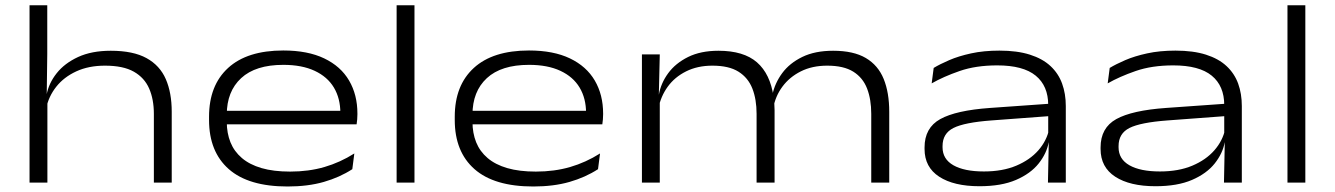

<svg xmlns="http://www.w3.org/2000/svg" viewBox="-20 -680 4972 715"><path d="M553 0V-256Q553 -310 535.5 -350.2Q518 -390.5 478.5 -413Q439 -435.5 371 -435.5Q310 -435.5 264 -414.2Q218 -393 189.5 -357Q161 -321 152 -276.5L138.5 -327H153.5Q161.5 -370 191 -407.2Q220.5 -444.5 271 -467.8Q321.5 -491 392.5 -491Q476 -491 525.8 -463.5Q575.5 -436 597.5 -385.2Q619.5 -334.5 619.5 -264V0ZM90 0V-660.5H156V-478.5L154 -324.5L156.5 -319V0Z M1051 14.5Q905.5 14.5 832 -50.2Q758.5 -115 758.5 -233V-245.5Q758.5 -362 829.5 -427Q900.5 -492 1035 -492Q1126 -492 1187.5 -462.5Q1249 -433 1280 -380Q1311 -327 1311 -257V-254.5Q1311 -245.5 1310.2 -235.5Q1309.5 -225.5 1308 -217H1245.5Q1246.5 -226 1247 -237.2Q1247.5 -248.5 1247.5 -259Q1247.5 -313.5 1223.5 -353.8Q1199.5 -394 1152 -416.2Q1104.5 -438.5 1035 -438.5Q931.5 -438.5 878 -389Q824.5 -339.5 824.5 -253V-246.5V-239V-226.5Q824.5 -184.5 838.2 -150.2Q852 -116 880.8 -91.5Q909.5 -67 954 -54Q998.5 -41 1060.5 -41Q1129.5 -41 1188 -58Q1246.5 -75 1299.5 -108.5L1292 -50Q1245 -19.5 1185.8 -2.5Q1126.5 14.5 1051 14.5ZM788.5 -217V-267.5H1294V-217Z M1457 0V-660.5H1523.5V0Z M1966 14.5Q1820.5 14.5 1747 -50.2Q1673.5 -115 1673.5 -233V-245.5Q1673.5 -362 1744.5 -427Q1815.5 -492 1950 -492Q2041 -492 2102.5 -462.5Q2164 -433 2195 -380Q2226 -327 2226 -257V-254.5Q2226 -245.5 2225.2 -235.5Q2224.5 -225.5 2223 -217H2160.5Q2161.5 -226 2162 -237.2Q2162.5 -248.5 2162.5 -259Q2162.5 -313.5 2138.5 -353.8Q2114.5 -394 2067 -416.2Q2019.5 -438.5 1950 -438.5Q1846.5 -438.5 1793 -389Q1739.5 -339.5 1739.5 -253V-246.5V-239V-226.5Q1739.5 -184.5 1753.2 -150.2Q1767 -116 1795.8 -91.5Q1824.5 -67 1869 -54Q1913.5 -41 1975.5 -41Q2044.5 -41 2103 -58Q2161.5 -75 2214.5 -108.5L2207 -50Q2160 -19.5 2100.8 -2.5Q2041.5 14.5 1966 14.5ZM1703.5 -217V-267.5H2209V-217Z M3224.5 0V-256Q3224.5 -310 3209 -350.2Q3193.5 -390.5 3157.8 -413Q3122 -435.5 3060.5 -435.5Q3004.5 -435.5 2962.2 -414.2Q2920 -393 2893.8 -357.5Q2867.5 -322 2859.5 -277.5L2846.5 -327.5H2856.5Q2865.5 -370.5 2893 -407.8Q2920.5 -445 2967.8 -468Q3015 -491 3082.5 -491Q3158.5 -491 3204.2 -464Q3250 -437 3270.8 -386Q3291.5 -335 3291.5 -263.5V0ZM2370.5 0V-477.5H2437L2433.5 -328.5L2437 -320V0ZM2797.5 0V-256Q2797.5 -310 2781.8 -350.2Q2766 -390.5 2730.2 -413Q2694.5 -435.5 2633 -435.5Q2577.5 -435.5 2535 -414.2Q2492.5 -393 2466.5 -357Q2440.5 -321 2432 -276.5L2421.5 -327H2433.5Q2441 -370 2468.2 -407.2Q2495.5 -444.5 2542.5 -467.8Q2589.5 -491 2655.5 -491Q2749.5 -491 2799 -447.8Q2848.5 -404.5 2860.5 -320Q2862.5 -307.5 2863.5 -294.2Q2864.5 -281 2864.5 -270V0Z M3882.5 0 3885.5 -148.5 3883.5 -163.5V-278V-289Q3883.5 -360 3837 -398.2Q3790.5 -436.5 3693.5 -436.5Q3614 -436.5 3553.5 -415.5Q3493 -394.5 3449.5 -369.5L3457 -427Q3480 -441 3514.8 -456Q3549.5 -471 3596.2 -481.2Q3643 -491.5 3702 -491.5Q3768 -491.5 3815.2 -476.5Q3862.5 -461.5 3892 -434Q3921.5 -406.5 3935.2 -368.8Q3949 -331 3949 -285V0ZM3627.5 13.5Q3532 13.5 3477.5 -22Q3423 -57.5 3423 -125V-131Q3423 -204 3481.5 -236.5Q3540 -269 3666.5 -278L3892.5 -294L3893.5 -248L3672 -231.5Q3571.5 -224 3530.8 -203.5Q3490 -183 3490 -136V-131.5Q3490 -87.5 3530.5 -64.5Q3571 -41.5 3644 -41.5Q3713.5 -41.5 3764.5 -63Q3815.5 -84.5 3846.8 -120.2Q3878 -156 3887 -199.5L3899.5 -151H3885.5Q3878 -109 3848 -71.2Q3818 -33.5 3763.5 -10Q3709 13.5 3627.5 13.5Z M4538 0 4541 -148.5 4539 -163.5V-278V-289Q4539 -360 4492.5 -398.2Q4446 -436.5 4349 -436.5Q4269.5 -436.5 4209 -415.5Q4148.5 -394.5 4105 -369.5L4112.5 -427Q4135.5 -441 4170.2 -456Q4205 -471 4251.8 -481.2Q4298.5 -491.5 4357.5 -491.5Q4423.5 -491.5 4470.8 -476.5Q4518 -461.5 4547.5 -434Q4577 -406.5 4590.8 -368.8Q4604.5 -331 4604.5 -285V0ZM4283 13.5Q4187.5 13.5 4133 -22Q4078.5 -57.5 4078.5 -125V-131Q4078.5 -204 4137 -236.5Q4195.5 -269 4322 -278L4548 -294L4549 -248L4327.5 -231.5Q4227 -224 4186.2 -203.5Q4145.5 -183 4145.5 -136V-131.5Q4145.5 -87.5 4186 -64.5Q4226.5 -41.5 4299.5 -41.5Q4369 -41.5 4420 -63Q4471 -84.5 4502.2 -120.2Q4533.5 -156 4542.5 -199.5L4555 -151H4541Q4533.5 -109 4503.5 -71.2Q4473.5 -33.5 4419 -10Q4364.5 13.5 4283 13.5Z M4774.5 0V-660.5H4841V0Z"/></svg>

Font: Anek Latin Expanded Light
Style: Regular
Weight: 300
Width: 7
Designer: Yesha Goshar
Foundry: Ek Type
Version: Version 1.003